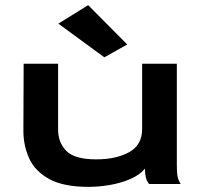

<svg xmlns="http://www.w3.org/2000/svg" viewBox="-20 -716 790 747"><path d="M324 11Q227 11 171.5 -19.5Q116 -50 93.5 -100Q71 -150 71 -207L72 -468H206V-212Q206 -161 238.5 -128.5Q271 -96 354 -96Q432 -96 482.5 -124Q533 -152 533 -214V-468H668V-73Q668 -53 670 -35Q672 -17 683 0H560Q550 -13 547 -27.5Q544 -42 544 -60Q523 -35 487 -19.5Q451 -4 408.5 3.5Q366 11 324 11ZM386 -493 207 -624 323 -696 475 -543Z"/></svg>

Font: Inconsolata ExtraExpanded ExtraBold
Style: Regular
Weight: 800
Width: 8
Monospace: yes
Designer: Raph Levien, Cyreal, Brenton Simpson
Foundry: Raph Levien, Cyreal, Google
Version: Version 3.001; ttfautohint (v1.8.2.53-6de2)